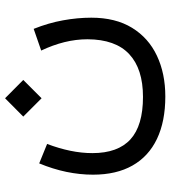

<svg xmlns="http://www.w3.org/2000/svg" viewBox="22 -466 664 747"><g transform="rotate(-90 353.5 -92.0)"><path d="M273.9 -333 345.2 -261.7 416.5 -333 345.2 -403.8ZM530.8 -263.2Q552.2 -218.3 563.5 -173.1Q574.7 -127.9 574.7 -83Q574.2 25.9 516.8 79.3Q459.5 132.8 350.6 132.8Q238.8 132.8 185.3 84Q131.8 35.2 131.8 -64Q131.8 -106 140.9 -149.9Q149.9 -193.8 167.5 -240.2L91.8 -271Q69.8 -217.8 58.8 -165.3Q47.9 -112.8 47.9 -61.5Q47.9 29.3 83.5 92Q119.1 154.8 187.3 187.3Q255.4 219.7 352.1 219.7Q441.4 219.7 510.7 187Q580.1 154.3 619.4 90.1Q658.7 25.9 658.7 -68.4Q658.7 -122.1 648.4 -178.5Q638.2 -234.9 615.2 -292.5Z"/></g></svg>

Font: Vazir Variable Regular
Style: Regular
Weight: 400
Designer: Saber Rastikerdar
Foundry: Saber Rastikerdar
Version: Version 30.1.0